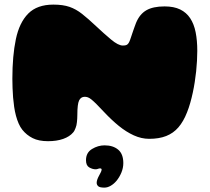

<svg xmlns="http://www.w3.org/2000/svg" viewBox="-20 -604 932 854"><path d="M193.5 24Q152.5 24 125.5 10.5Q98.5 -3 79.5 -26.5Q70 -38.5 63 -54.5Q56 -70.5 51 -89.2Q46 -108 43 -128.5Q40 -149 38.2 -170.5Q36.5 -192 35.8 -213Q35 -234 35 -253.5Q35 -355.5 50.5 -429.5Q66 -503.5 105.5 -543.5Q145 -583.5 217.5 -583.5Q260 -583.5 289 -573.5Q318 -563.5 345 -542.2Q372 -521 407.5 -487.5Q442 -455 474 -428.2Q506 -401.5 526 -401.5Q534 -401.5 539.2 -402.8Q544.5 -404 548.2 -407.8Q552 -411.5 555 -418Q556.5 -421.5 558.8 -427.2Q561 -433 563.2 -440Q565.5 -447 568.2 -455Q571 -463 573.8 -471.2Q576.5 -479.5 579.5 -487.2Q582.5 -495 585 -502Q601 -541 630.8 -558.2Q660.5 -575.5 712 -575.5Q753.5 -575.5 781.2 -562Q809 -548.5 826 -522.8Q843 -497 850.2 -460.5Q857.5 -424 857.5 -377.5Q857.5 -356.5 856.2 -333.5Q855 -310.5 852.5 -286.8Q850 -263 846.2 -239Q842.5 -215 837.5 -191.8Q832.5 -168.5 826.2 -146.5Q820 -124.5 812 -104.5Q796 -63.5 773.5 -37.5Q751 -11.5 719.2 1Q687.5 13.5 643.5 13.5Q609 13.5 575 -2Q541 -17.5 508.5 -44Q476 -70.5 445 -103.5Q424 -126 410 -140Q396 -154 387 -161.2Q378 -168.5 371 -171Q364 -173.5 357 -173.5Q340 -173.5 332 -157.5Q324 -141.5 324 -93Q324 -84.5 323.5 -76.5Q323 -68.5 322.2 -61Q321.5 -53.5 320 -47Q318.5 -40.5 316.2 -34.8Q314 -29 311.5 -24Q309 -19 305.5 -15Q290 3.5 261.2 13.8Q232.5 24 193.5 24ZM444 230.5Q423.5 230.5 416.8 224.2Q410 218 410 209Q410 202 413.2 193.2Q416.5 184.5 421 176.5Q426 168 429 161Q432 154 432 150.5Q432 148 430.5 146.5Q429 145 425 145Q420.5 145 415.8 147Q411 149 405 149Q392 149 377.2 140.8Q362.5 132.5 362.5 108.5Q362.5 75 389.2 58.8Q416 42.5 445 42.5Q483 42.5 505.8 61.8Q528.5 81 528.5 121.5Q528.5 143 519.8 164Q511 185 497.5 201Q486.5 214 472.5 222.2Q458.5 230.5 444 230.5Z"/></svg>

Font: Gluten Black
Style: Regular
Weight: 900
Designer: Tyler Finck
Foundry: Etcetera Type Company
Version: Version 1.300